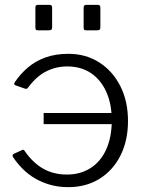

<svg xmlns="http://www.w3.org/2000/svg" viewBox="-20 -762 598 792"><path d="M195 -731V-651Q195 -643 192.5 -640Q190 -637 181 -637H138Q130 -637 128 -639.5Q126 -642 126 -649V-730Q126 -742 136 -742H185Q195 -742 195 -731ZM394 -731V-651Q394 -643 391.5 -640Q389 -637 380 -637H337Q329 -637 327 -639.5Q325 -642 325 -649V-730Q325 -742 335 -742H384Q394 -742 394 -731ZM262 -540Q334 -540 389.5 -504.5Q445 -469 476.5 -406.5Q508 -344 508 -263Q508 -182 477 -120.5Q446 -59 390.5 -24.5Q335 10 262 10Q222 10 188 0.5Q154 -9 125.5 -25.5Q97 -42 74 -65Q51 -88 33 -115Q30 -124 36 -127L71 -143Q78 -147 82 -139Q116 -90 158.5 -66Q201 -42 256 -42Q312 -42 354 -69Q396 -96 418.5 -146.5Q441 -197 441 -265Q441 -333 418.5 -383Q396 -433 355 -460.5Q314 -488 257 -488Q212 -488 171.5 -468Q131 -448 96 -401Q93 -397 90 -396Q87 -395 84 -396L44 -410Q35 -413 41 -423Q64 -457 95 -483.5Q126 -510 167.5 -525Q209 -540 262 -540ZM470 -250H160V-296H470Z"/></svg>

Font: Libre Franklin Light
Style: Regular
Weight: 300
Designer: Pablo Impallari, Rodrigo Fuenzalida, Nhung Nguyen
Foundry: Impallari Type
Version: Version 3.000